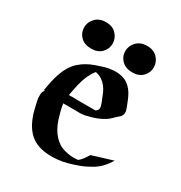

<svg xmlns="http://www.w3.org/2000/svg" viewBox="-167 -815 890 946"><g transform="rotate(30 278.0 -342.0)"><path d="M64.7 -243.7Q61 -236.8 60.5 -228Q60.1 -219.2 60.5 -211.7Q61 -200 63.6 -188.4Q66.2 -176.8 69.1 -165Q71.8 -154.8 74.1 -144.3Q76.4 -133.8 79.8 -123.5Q85 -107.9 91.8 -92.4Q98.6 -76.9 107.5 -62.9Q116.5 -48.8 127.9 -36.6Q139.4 -24.4 153.6 -15.1Q168.9 -5.1 185.8 0.5Q202.6 6.1 220.5 8.8Q238.3 11.5 256.5 11.5Q274.7 11.5 292.2 10Q321.8 7.6 350.1 -0.5Q378.4 -8.5 406.2 -18.8Q421.1 -24.4 434.8 -31.1Q448.5 -37.8 462.2 -45.7Q475.6 -53.2 486.7 -62Q497.8 -70.8 507.3 -80.7Q516.8 -90.6 525.1 -101.9Q533.4 -113.3 541.5 -126.2Q512 -117.2 482.8 -108.3Q453.6 -99.4 424.1 -90.1Q415.5 -75.9 405.9 -62.6Q396.2 -49.3 383.1 -38.8Q368.4 -37.6 355.1 -37.6Q341.8 -37.6 327.1 -40.3Q316.2 -42.2 305.7 -45.3Q295.2 -48.3 284.7 -53Q276.6 -56.6 270.8 -60.8Q264.9 -64.9 258.1 -70.6Q243.7 -82.8 233 -97.2Q222.4 -111.6 214.5 -127.7Q206.5 -143.8 200.8 -161.1Q195.1 -178.5 190.7 -196.3Q187.7 -208 184.8 -219.8Q181.9 -231.7 180.4 -243.9H244.4Q258.8 -243.9 273.1 -243.5Q287.4 -243.2 301.8 -246.1Q315.7 -249 330.8 -253.2Q345.9 -257.3 360.8 -262.9Q375.7 -268.6 389.5 -275.8Q403.3 -283 414.6 -291.7Q420.9 -296.9 426.9 -302.6Q432.9 -308.3 438.5 -314.2Q439.7 -315.4 441.2 -316.5Q442.6 -317.6 443.8 -318.8Q449 -323.2 454.3 -328.1Q459.7 -333 463.4 -338.9Q467.8 -346.4 468 -354.2Q468.3 -362.1 466.2 -370Q464.1 -377.9 460.8 -385.5Q457.5 -393.1 454.8 -400.4Q448.5 -417.7 440.6 -434.4Q432.6 -451.2 421.8 -465.1Q410.9 -479 396.4 -489.4Q381.8 -499.8 362.3 -504.4Q339.4 -510 314.7 -508.3Q290 -506.6 267.6 -500.2Q243.9 -493.2 221.4 -485.1Q199 -477.1 178.8 -465.7Q158.7 -454.3 141.4 -438.6Q124 -422.9 110.6 -400.9Q100.3 -384 93.3 -365.7Q86.2 -347.4 81.1 -328.4Q75.9 -309.3 72.3 -289.8Q68.6 -270.3 64.9 -251.2L73.7 -254.2Q67.6 -249.3 64.7 -243.7ZM398.4 -545.9Q360.1 -545.9 338.3 -567.7Q316.4 -589.6 316.4 -620.1Q316.4 -650.4 338.4 -673.2Q360.4 -696 398.4 -696Q435.5 -696 457 -673.2Q478.5 -650.4 478.5 -620.1Q478.5 -589.8 457.2 -567.9Q435.8 -545.9 398.4 -545.9ZM164.3 -545.9Q125.7 -545.9 104.1 -567.7Q82.5 -589.6 82.5 -620.1Q82.5 -650.4 104.4 -673.2Q126.2 -696 164.3 -696Q201.4 -696 222.9 -673.2Q244.4 -650.4 244.4 -620.1Q244.4 -589.8 223 -567.9Q201.7 -545.9 164.3 -545.9ZM217.5 -417.2Q222.4 -427.5 227.9 -436.9Q233.4 -446.3 240.5 -455.1Q241 -455.6 241.5 -456.3Q241.9 -457 242.4 -457.8Q244.4 -457.3 246.2 -457.2Q248 -457 249.3 -456.5Q266.8 -451.9 280.6 -442.5Q294.4 -433.1 305.4 -418.9Q316.7 -404.5 323.7 -388.3Q330.8 -372.1 337.2 -355.2Q339.1 -350.3 341.2 -345.3Q343.3 -340.3 345 -335.2Q346.9 -329.6 348.3 -323.9Q349.6 -318.1 349.1 -312Q348.6 -307.1 345.9 -302.7Q345.5 -301.8 345 -301.3Q343.3 -299.3 341.4 -297.7Q339.6 -296.1 337.6 -294.2Q336.7 -293.2 336.2 -293H237.5Q235.8 -293 229.9 -293.1Q223.9 -293.2 216.1 -293.3Q208.3 -293.5 199.7 -293.5Q191.2 -293.5 184.1 -293.2Q187 -308.8 190.1 -324.7Q193.1 -340.6 196.9 -356.3Q200.7 -372.1 205.6 -387.5Q210.4 -402.8 217.5 -417.2ZM349.1 -306.4Q349.9 -307.4 348.5 -305.7Q347.2 -304 346.4 -303L345.2 -301.5Z"/></g></svg>

Font: Autopia
Style: Bold
Weight: 700
Designer: Antoine Gelgon
Foundry: Antoine Gelgon
Version: 001.000